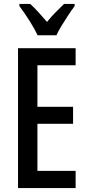

<svg xmlns="http://www.w3.org/2000/svg" viewBox="-20 -960 452 980"><path d="M366 0H72V-714H366V-627H171V-415H353V-328H171V-88H366ZM172 -780Q157 -812 130.5 -854Q104 -896 79 -929V-940H134Q152 -924 175 -899Q198 -874 220 -848Q244 -878 263.5 -897Q283 -916 307 -940H361V-929Q346 -909 328.5 -882.5Q311 -856 294.5 -829Q278 -802 268 -780Z"/></svg>

Font: Noto Sans Gurmukhi ExtraCondensed Medium
Style: Regular
Weight: 500
Width: 2
Designer: Jelle Bosma - Monotype Design Team
Foundry: Monotype Imaging Inc.
Version: Version 2.004; ttfautohint (v1.8.4.7-5d5b)